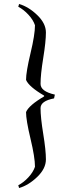

<svg xmlns="http://www.w3.org/2000/svg" viewBox="-20 -731 328 966"><path d="M184 -309Q184 -271 256 -255L252 -236Q184 -223 184 -187Q184 -140 197.5 -57.5Q211 25 211 71Q211 117 167.5 159Q124 201 76 215L72 201Q99 187 123 161Q147 135 156 108Q156 61 133.5 -33Q111 -127 111 -167Q125 -201 202 -246V-250Q125 -295 111 -329Q111 -369 133.5 -463Q156 -557 156 -604Q147 -631 123 -657Q99 -683 72 -697L76 -711Q124 -697 167.5 -655Q211 -613 211 -567.5Q211 -522 197.5 -439Q184 -356 184 -309Z"/></svg>

Font: Almendra
Style: Regular
Weight: 400
Designer: Ana Sanfelippo
Foundry: Ana Sanfelippo
Version: Version 1.004